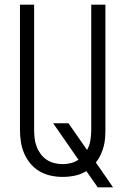

<svg xmlns="http://www.w3.org/2000/svg" viewBox="-20 -755 540 827"><path d="M401 52 352 -18Q329 -4 303 1.5Q277 7 250 7Q224 7 198.5 1.5Q173 -4 150.5 -17Q128 -30 111 -50.5Q94 -71 84 -94.5Q74 -118 70 -144Q66 -170 66 -196V-735H127V-196Q127 -178 129 -160Q131 -142 137.5 -124.5Q144 -107 155 -92Q166 -77 181 -67Q196 -57 214 -52.5Q232 -48 250 -48Q268 -48 285.5 -52.5Q303 -57 318 -67L209 -224H275L355 -109Q366 -129 369.5 -151.5Q373 -174 373 -196V-735H434V-196Q434 -177 432.5 -158.5Q431 -140 426 -122Q421 -104 413 -87Q405 -70 393 -55L467 52Z"/></svg>

Font: Iosevka Fixed Light
Style: Regular
Weight: 300
Monospace: yes
Designer: Belleve Invis
Foundry: Belleve Invis
Version: Version 32.3.0